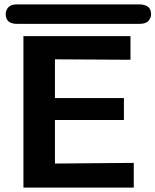

<svg xmlns="http://www.w3.org/2000/svg" viewBox="-20 -857 710 877"><path d="M6 -793Q6 -810 18 -823.5Q30 -837 57 -837H614Q670 -837 670 -793Q670 -775 658 -761.5Q646 -748 617 -748H58Q6 -748 6 -793ZM87 0V-692H576V-584L231 -586V-409H546V-309H231V-110L591 -113V0Z"/></svg>

Font: Coval
Style: ExtraBold
Weight: 800
Foundry: Context Ltd
Version: Version 001.000